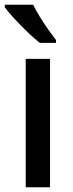

<svg xmlns="http://www.w3.org/2000/svg" viewBox="-32 -786 306 806"><path d="M178 0H76V-539H178ZM107 -766Q118 -744 135 -716Q152 -688 170.5 -662Q189 -636 203 -618V-606H135Q113 -623 83.5 -651.5Q54 -680 27.5 -708.5Q1 -737 -12 -756V-766Z"/></svg>

Font: Noto Sans Malayalam SemiCondensed Medium
Style: Regular
Weight: 500
Width: 4
Designer: Jelle Bosma - Monotype Design Team
Foundry: Monotype Imaging Inc.
Version: Version 2.104; ttfautohint (v1.8.4.7-5d5b)